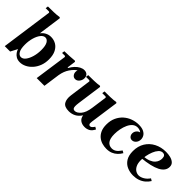

<svg xmlns="http://www.w3.org/2000/svg" viewBox="80 -1561 2392 2392"><g transform="rotate(45 1276.5 -365.0)"><path d="M33 0 129 -685 119 -695H59L64 -730Q111 -730 166.5 -731.5Q222 -733 262 -740L272 -730L229 -422Q253 -454 286.5 -472Q320 -490 360 -490Q409 -490 449.5 -467Q490 -444 515 -396Q540 -348 540 -273Q540 -209 519.5 -157Q499 -105 465 -67.5Q431 -30 389.5 -10Q348 10 307 10Q268 10 241 -6Q214 -22 198 -45.5Q182 -69 176 -91L128 0ZM197 -191Q197 -115 218.5 -80Q240 -45 271 -45Q305 -45 331.5 -79.5Q358 -114 374 -169.5Q390 -225 390 -288Q390 -364 369 -399.5Q348 -435 316 -435Q283 -435 256 -400.5Q229 -366 213 -310.5Q197 -255 197 -191Z M596 0 658 -435 648 -445H598L603 -480Q642 -480 691 -483.5Q740 -487 780 -490L790 -480L774 -366H784Q804 -403 830.5 -431Q857 -459 887 -475Q917 -491 947 -491Q979 -491 999 -472Q1019 -453 1019 -421Q1019 -386 997 -357.5Q975 -329 943 -329Q916 -329 899.5 -349.5Q883 -370 883 -398Q883 -413 888 -428Q850 -405 813 -351Q776 -297 763 -220L732 0Z M1541 -88 1571 -70Q1548 -24 1517 -7Q1486 10 1448 10Q1401 10 1370 -13Q1339 -36 1333 -81Q1302 -33 1260.5 -11.5Q1219 10 1170 10Q1092 10 1066 -33.5Q1040 -77 1050 -150L1089 -435L1079 -445H1019L1024 -480Q1071 -480 1126.5 -481.5Q1182 -483 1222 -490L1232 -480L1186 -150Q1181 -113 1182 -89.5Q1183 -66 1192 -55.5Q1201 -45 1220 -45Q1257 -45 1295.5 -89.5Q1334 -134 1347 -227L1376 -435L1366 -445H1306L1311 -480Q1358 -480 1413.5 -481.5Q1469 -483 1509 -490L1519 -480L1466 -104Q1461 -69 1468.5 -57Q1476 -45 1489 -45Q1504 -45 1516.5 -57Q1529 -69 1541 -88Z M1832 10Q1793 10 1755 -1Q1717 -12 1686 -37.5Q1655 -63 1636.5 -104Q1618 -145 1618 -205Q1618 -274 1642.5 -327Q1667 -380 1708 -416.5Q1749 -453 1801 -471.5Q1853 -490 1907 -490Q1960 -490 1993 -474Q2026 -458 2041 -432.5Q2056 -407 2056 -379Q2056 -342 2034 -316.5Q2012 -291 1981 -291Q1955 -291 1939.5 -310Q1924 -329 1924 -354Q1924 -386 1946 -410Q1968 -434 1999 -434Q2024 -434 2035 -419.5Q2046 -405 2046 -388L2010 -379Q2010 -405 1996.5 -422Q1983 -439 1962.5 -447Q1942 -455 1921 -455Q1883 -455 1855 -431Q1827 -407 1809 -367.5Q1791 -328 1782 -282Q1773 -236 1773 -192Q1773 -113 1800.5 -77Q1828 -41 1876 -41Q1908 -41 1934.5 -58.5Q1961 -76 1991 -120L2021 -102Q2002 -69 1975.5 -44Q1949 -19 1914 -4.5Q1879 10 1832 10Z M2301 10Q2245 10 2195.5 -11.5Q2146 -33 2116 -80.5Q2086 -128 2086 -205Q2086 -292 2125.5 -356Q2165 -420 2233 -455Q2301 -490 2386 -490Q2426 -490 2463.5 -481Q2501 -472 2526 -450Q2551 -428 2551 -390Q2551 -354 2530 -325Q2509 -296 2467.5 -274.5Q2426 -253 2363.5 -238.5Q2301 -224 2217 -216V-249Q2279 -254 2317.5 -270Q2356 -286 2376 -308Q2396 -330 2403.5 -353Q2411 -376 2411 -396Q2411 -428 2398.5 -441.5Q2386 -455 2366 -455Q2334 -455 2310 -428.5Q2286 -402 2269.5 -361Q2253 -320 2244.5 -275.5Q2236 -231 2236 -195Q2236 -141 2253 -106.5Q2270 -72 2296.5 -56Q2323 -40 2351 -40Q2384 -40 2421 -61.5Q2458 -83 2486 -124L2516 -106Q2495 -71 2463 -44.5Q2431 -18 2390.5 -4Q2350 10 2301 10Z"/></g></svg>

Font: Brygada 1918
Style: Bold Italic
Weight: 700
Italic angle: -8°
Designer: Mateusz Machalski | Borys Kosmynka | Przemek Hoffer
Foundry: NIEPODLEGLA 2018
Version: Version 3.006